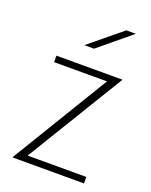

<svg xmlns="http://www.w3.org/2000/svg" viewBox="-125 -713 615 781"><g transform="rotate(20 182.5 -322.0)"><path d="M282 -422H53V-450H339L82 -28H336V0H26ZM285 -644H326L187 -529H145Z"/></g></svg>

Font: Poiret One
Style: Regular
Weight: 400
Designer: Denis Masharov (denis.masharov@gmail.com), Cyreal (Charset Expansion)
Foundry: Denis Masharov
Version: Version 1.101